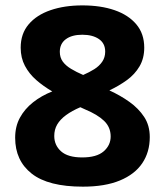

<svg xmlns="http://www.w3.org/2000/svg" viewBox="-20 -774 612 712"><path d="M285.6 -754Q353.5 -754 404.8 -736.3Q456.2 -718.6 485.5 -683.8Q514.9 -649 514.9 -597.2Q514.9 -557.6 497.4 -527.9Q479.9 -498.2 450.7 -477Q421.5 -455.8 385.6 -438.8Q426.3 -420.2 460.2 -396Q494 -371.8 514.7 -340.3Q535.4 -308.8 535.4 -265.7Q535.4 -210.1 507.6 -168.8Q479.9 -127.6 424.6 -104.7Q369.4 -81.8 287.4 -81.8Q159 -81.8 97.6 -130.1Q36.2 -178.4 36.2 -263.1Q36.2 -305.2 53.9 -337.6Q71.5 -370 102.5 -394.5Q133.4 -419 173.8 -435Q141.1 -454 114.6 -477.1Q88.1 -500.2 72.4 -529.9Q56.7 -559.6 56.7 -597.2Q56.7 -649 86.3 -683.8Q115.8 -718.6 167.5 -736.3Q219.1 -754 285.6 -754ZM181.2 -269.8Q181.2 -235.4 206.5 -212.8Q231.8 -190.2 284.8 -190.2Q338.6 -190.2 364.5 -212.8Q390.4 -235.4 390.4 -267.9Q390.4 -302.3 366 -325.8Q341.6 -349.3 294.9 -368.6L277.9 -376.4Q246.7 -363.1 224.9 -347.1Q203 -331 192.1 -312.3Q181.2 -293.6 181.2 -269.8ZM285.2 -645.2Q246.5 -645.2 224.1 -628.6Q201.8 -612 201.8 -582Q201.8 -560.8 212.7 -545.7Q223.7 -530.6 243.4 -518.8Q263 -506.9 288.4 -496Q311.2 -505.9 329.6 -517.4Q348.1 -529 359.1 -545.2Q370.1 -561.4 370.1 -582.6Q370.1 -613.2 346.8 -629.2Q323.5 -645.2 285.2 -645.2Z"/></svg>

Font: Noto Sans Telugu UI
Style: Regular
Weight: 400
Designer: Jelle Bosma - Monotype Design Team
Foundry: Monotype Imaging Inc.
Version: Version 2.006